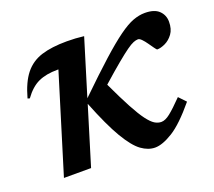

<svg xmlns="http://www.w3.org/2000/svg" viewBox="-96 -652 883 791"><g transform="rotate(-20 345.0 -257.0)"><path d="M340.5 -520.5 265.5 -275.5Q345.5 -353.5 400 -402.5Q454.5 -451.5 491.5 -478.2Q528.5 -505 555.5 -515Q582.5 -525 607.5 -525Q649.5 -525 669.5 -505.5Q689.5 -486 689.5 -457Q689.5 -424.5 674.8 -404.5Q660 -384.5 640.2 -375.2Q620.5 -366 605.5 -366Q602.5 -366 594.8 -377.2Q587 -388.5 578 -401Q569 -414 560 -423.2Q551 -432.5 544 -432.5Q535.5 -432.5 524 -428Q512.5 -423.5 493.5 -410Q474.5 -396.5 442.8 -370.2Q411 -344 361.5 -300Q394 -230.5 417.5 -187Q441 -143.5 458.5 -120.2Q476 -97 490.2 -88.2Q504.5 -79.5 519 -79.5Q536.5 -79.5 558.2 -96.8Q580 -114 617.5 -152.5L646.5 -122Q583.5 -46 537.5 -17.5Q491.5 11 459 11Q429 11 399.2 -10.5Q369.5 -32 335.5 -89.2Q301.5 -146.5 259 -253.5L181.5 0H62.5L194 -428H189Q140 -428 106 -412.5Q72 -397 42.5 -356L33.5 -359Q51.5 -424.5 80.2 -460.5Q109 -496.5 154 -510.8Q199 -525 266 -525Q304.5 -525 340.5 -520.5Z"/></g></svg>

Font: Newsreader Caption Medium
Style: Italic
Weight: 500
Italic angle: -17°
Designer: Hugues Gentile
Foundry: Production Type
Version: Version 1.001